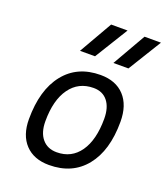

<svg xmlns="http://www.w3.org/2000/svg" viewBox="-146 -897 877 1008"><g transform="rotate(20 293.0 -392.5)"><path d="M245.1 9.8Q160.2 9.8 112.3 -40.8Q64.5 -91.3 64.5 -181.2Q64.5 -344.2 137.5 -435.8Q210.4 -527.3 339.8 -527.3Q425.3 -527.3 473.1 -475.8Q521 -424.3 521 -331.5Q521 -170.9 448 -80.6Q375 9.8 245.1 9.8ZM260.3 -66.9Q342.8 -66.9 389.2 -133.1Q435.5 -199.2 435.5 -317.4Q435.5 -379.9 407.5 -415.3Q379.4 -450.7 328.6 -450.7Q244.6 -450.7 197 -384.5Q149.4 -318.4 149.4 -200.2Q149.4 -137.2 179 -102.1Q208.5 -66.9 260.3 -66.9ZM193.8 -609.4 300.3 -794.9H392.1L277.8 -609.4ZM380.4 -609.4 486.8 -794.9H578.6L464.4 -609.4Z"/></g></svg>

Font: Cascadia Mono PL SemiLight
Style: Italic
Weight: 350
Italic angle: -10°
Monospace: yes
Designer: Aaron Bell
Foundry: Saja Typeworks
Version: Version 2404.023; ttfautohint (v1.8.4)